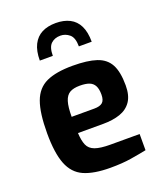

<svg xmlns="http://www.w3.org/2000/svg" viewBox="-143 -871 823 970"><g transform="rotate(-20 268.5 -386.0)"><path d="M283 5Q194 5 141 -18.5Q88 -42 64.5 -102Q41 -162 41 -268Q41 -377 63 -437Q85 -497 137 -521Q189 -545 278 -545Q358 -545 406 -529Q454 -513 475.5 -473Q497 -433 497 -360Q497 -306 475.5 -274.5Q454 -243 415 -229.5Q376 -216 323 -216H188Q190 -175 200.5 -150.5Q211 -126 239.5 -115.5Q268 -105 322 -105H479V-18Q440 -10 393.5 -2.5Q347 5 283 5ZM186 -304H308Q338 -304 352 -316Q366 -328 366 -359Q366 -388 357 -405.5Q348 -423 329 -430.5Q310 -438 278 -438Q244 -438 224 -426.5Q204 -415 195 -386Q186 -357 186 -304ZM272 -777Q315 -777 346.5 -761Q378 -745 394.5 -711.5Q411 -678 411 -626H342Q342 -673 320.5 -691Q299 -709 272 -709Q241 -709 221.5 -690.5Q202 -672 202 -626H132Q132 -678 149 -711.5Q166 -745 197 -761Q228 -777 272 -777Z"/></g></svg>

Font: Exo Thin
Style: Bold
Weight: 700
Version: Version 2.000